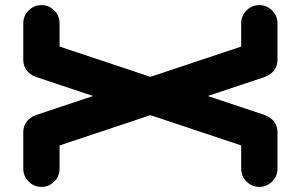

<svg xmlns="http://www.w3.org/2000/svg" viewBox="-20 -729 1174 749"><path d="M1014.2 -428.7H1012.7L790.5 -354.5L1012.7 -280.3H1014.2V-279.8Q1062.5 -259.8 1062.5 -212.9V-70.8Q1062.5 -41.5 1041.7 -20.8Q1021 0 991.7 0Q962.4 0 941.7 -20.8Q920.9 -41.5 920.9 -70.8V-161.6L566.9 -279.8L212.4 -161.6V-70.8Q212.4 -41.5 191.7 -20.8Q170.9 0 141.6 0Q112.3 0 91.6 -20.8Q70.8 -41.5 70.8 -70.8V-212.9Q70.8 -259.8 119.1 -279.8V-280.3H120.6L342.8 -354.5L120.6 -428.7H119.1V-429.2Q70.8 -449.2 70.8 -496.1V-638.2Q70.8 -667.5 91.6 -688.2Q112.3 -709 141.6 -709Q170.9 -709 191.7 -688.2Q212.4 -667.5 212.4 -638.2V-547.4L566.9 -429.2L920.9 -547.4V-638.2Q920.9 -667.5 941.7 -688.2Q962.4 -709 991.7 -709Q1021 -709 1041.7 -688.2Q1062.5 -667.5 1062.5 -638.2V-496.1Q1062.5 -449.2 1014.2 -429.2Z"/></svg>

Font: Robtronika
Style: Regular
Weight: 400
Designer: GGBot
Version: 1.00